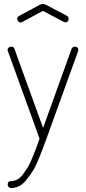

<svg xmlns="http://www.w3.org/2000/svg" viewBox="-20 -714 435 971"><path d="M358 -478Q376 -478 376 -461Q376 -457 375 -455L215 -13Q201 25 195 41.5Q189 58 173.5 95Q158 132 145.5 151Q133 170 115.5 193Q98 216 78 226.5Q58 237 36 237Q29 237 24 232Q19 227 19 220Q19 202 34 202Q51 202 67 194Q83 186 97 166.5Q111 147 120.5 132Q130 117 143.5 84Q157 51 162 37.5Q167 24 180 -13L20 -455Q18 -459 18 -461Q18 -468 23.5 -473Q29 -478 37 -478Q50 -478 53 -467L198 -67L342 -467Q347 -478 358 -478ZM197 -659 93 -603Q92 -603 89 -601.5Q86 -600 85 -600Q78 -600 72.5 -605.5Q67 -611 67 -619Q67 -628 76 -633L180 -689Q188 -694 197 -694Q206 -694 214 -689L318 -634Q327 -630 327 -617Q327 -610 322 -605.5Q317 -601 310 -601Q308 -601 304 -603Q302 -604 301 -604Z"/></svg>

Font: Dosis
Style: ExtraLight
Weight: 250
Designer: Edgar Tolentino, Pablo Impallari, Igino Marini
Foundry: Edgar Tolentino, Pablo Impallari, Igino Marini
Version: Version 1.007